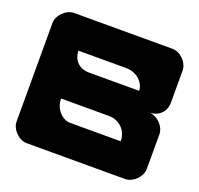

<svg xmlns="http://www.w3.org/2000/svg" viewBox="-121 -827 992 956"><g transform="rotate(20 375.0 -349.0)"><path d="M283.5 -440.5C241.2 -440.5 199 -468.7 199 -525H452.4C508.8 -525 551 -482.8 551 -440.5ZM283.5 -173C241.2 -173 199 -215.2 199 -271.6H452.4C508.8 -271.6 551 -229.3 551 -173ZM114.5 -694C72.2 -694 30 -651.8 30 -609.5V-88.5C30 -46.2 72.2 -4 114.5 -4H635.5C677.8 -4 720 -46.2 720 -88.5V-271.6C720 -313.8 677.8 -356 635.5 -356C677.8 -356 720 -384.2 720 -440.5V-609.5C720 -651.8 677.8 -694 635.5 -694Z"/></g></svg>

Font: OpenLukyanov
Style: Regular
Weight: 400
Designer: Michail Lukyanov
Foundry: book-let.ru
Version: Version 2.1